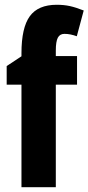

<svg xmlns="http://www.w3.org/2000/svg" viewBox="-20 -785 371 805"><path d="M303 -430H214V0H70V-430H8V-508L70 -549V-562Q70 -669 105 -717Q140 -765 218 -765Q248 -765 273 -759.5Q298 -754 331 -741L302 -633Q288 -638 275.5 -640.5Q263 -643 250 -643Q231 -643 222.5 -627Q214 -611 214 -573V-550H303Z"/></svg>

Font: Noto Sans ExtraCondensed ExtraBold
Style: Regular
Weight: 800
Width: 2
Designer: Monotype Design Team
Foundry: Monotype Imaging Inc.
Version: Version 2.013; ttfautohint (v1.8.4.7-5d5b)